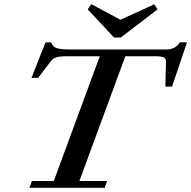

<svg xmlns="http://www.w3.org/2000/svg" viewBox="-20 -900 916 920"><path d="M526.4 -720.2 400.4 -855 417 -880.4 557.1 -805.2 719.2 -879.4 734.9 -855 558.6 -720.2ZM121.1 0 132.8 -32.7H237.8L458 -630.4H295.4Q266.6 -630.4 250.2 -625.2Q233.9 -620.1 224.1 -607.4L162.6 -526.9H130.9L198.2 -697.3H225.1Q231.9 -676.3 251.2 -669.7Q270.5 -663.1 311 -663.1H777.8Q798.3 -663.1 815.4 -671.6Q832.5 -680.2 840.8 -697.3H876L804.2 -484.9H772.5L775.4 -605.5Q775.9 -619.6 764.6 -625Q753.4 -630.4 726.6 -630.4H580.6L360.4 -32.7H493.2L481.4 0Z"/></svg>

Font: Elstob 10pt SemiBold
Style: Italic
Weight: 600
Italic angle: -20°
Designer: Peter S. Baker
Version: Version 1.015